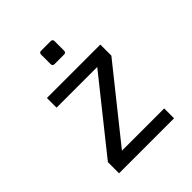

<svg xmlns="http://www.w3.org/2000/svg" viewBox="-204 -877 1009 1009"><g transform="rotate(-45 301.0 -372.5)"><path d="M265.1 -645.5Q250.5 -645.5 250.5 -660.2V-730.5Q250.5 -745.1 265.1 -745.1H335.9Q350.6 -745.1 350.6 -730.5V-660.2Q350.6 -645.5 335.9 -645.5ZM99.1 -83 413.1 -476.1H110.8V-547.9H507.8V-465.8L193.8 -73.2H507.8V0H99.1Z"/></g></svg>

Font: Vazir Code Hack
Style: Code-Hack
Weight: 400
Foundry: DejaVu fonts team - Redesigned by Saber Rastikerdar
Version: Version 1.1.2